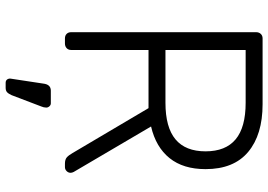

<svg xmlns="http://www.w3.org/2000/svg" viewBox="-155 -585 950 680"><g transform="rotate(90 320.0 -245.0)"><path d="M94 0ZM579 -498Q579 -419 540 -370.5Q501 -322 428 -305L589 -31Q592 -25 592 -20Q592 -12 586 -6Q580 0 572 0H560Q545 0 537.5 -6.5Q530 -13 522 -27L363 -296H157V-22Q157 -12 150.5 -6Q144 0 134 0H116Q106 0 100 -6Q94 -12 94 -22V-677Q94 -687 100 -693.5Q106 -700 116 -700H349Q457 -700 518 -649Q579 -598 579 -498ZM344 -356Q431 -356 473.5 -391.5Q516 -427 516 -498Q516 -569 473.5 -604.5Q431 -640 344 -640H157V-356ZM301 50H346Q352 50 356.5 55Q361 60 361 66Q361 75 357 84L317 189Q312 200 306.5 205Q301 210 291 210H273Q265 210 261 204Q257 198 259 189L276 77Q279 50 301 50Z"/></g></svg>

Font: Hezaedrus Light
Style: Regular
Weight: 300
Designer: Hubert & Fischer
Foundry: Hubert & Fischer
Version: Version 1.10;September 3, 2019;FontCreator 11.5.0.2425 64-bi